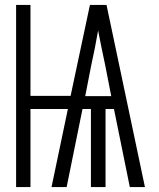

<svg xmlns="http://www.w3.org/2000/svg" viewBox="-20 -755 640 775"><path d="M45 0V-735H103V-368H265L343 -735H410L565 0H504L440 -315H406V0H347V-315H313L249 0H188L254 -315H103V0ZM429 -367 405 -490Q397 -526 390 -561.5Q383 -597 376 -632Q370 -597 363 -561.5Q356 -526 348 -490L324 -367Z"/></svg>

Font: Iosevka Light Extended
Style: Regular
Weight: 300
Width: 7
Monospace: yes
Designer: Belleve Invis
Foundry: Belleve Invis
Version: Version 32.5.0; ttfautohint (v1.8.4)